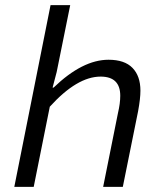

<svg xmlns="http://www.w3.org/2000/svg" viewBox="-20 -732 640 752"><path d="M36 0 178 -712H255L202 -450L186 -389H190Q303 -498 405 -498Q468 -498 499 -466Q530 -434 530 -377Q530 -346 521 -297L461 0H384L442 -289Q451 -327 451 -357Q451 -432 374 -432Q282 -432 175 -314L112 0Z"/></svg>

Font: TypoPRO Source Code Pro
Style: Italic
Weight: 400
Italic angle: -11°
Monospace: yes
Designer: Paul D. Hunt, Teo Tuominen
Foundry: Adobe Systems Incorporated
Version: Version 1.030;PS 1.0;hotconv 1.0.84;makeotf.lib2.5.63406